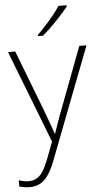

<svg xmlns="http://www.w3.org/2000/svg" viewBox="-68 -805 578 1087"><g transform="rotate(-5 221.5 -262.0)"><path d="M0 -530H41L174 -184Q185 -153 194.5 -128Q204 -103 211 -82.5Q218 -62 223 -47H225Q233 -69 244.5 -103Q256 -137 273 -181L405 -530H446L201 107Q184 151 164 181.5Q144 212 118 227Q92 242 55 242Q39 242 25 239.5Q11 237 -3 233V198Q11 202 23.5 205Q36 208 52 208Q79 208 99 196.5Q119 185 135 160Q151 135 166 96L204 -4ZM353 -758Q340 -742 323 -722.5Q306 -703 286 -682Q266 -661 245.5 -641.5Q225 -622 206 -606H177V-613Q198 -633 223 -660.5Q248 -688 271 -716.5Q294 -745 307 -766H353Z"/></g></svg>

Font: Noto Sans Armenian ExtraLight
Style: Regular
Weight: 250
Designer: Monotype Design Team
Foundry: Monotype Imaging Inc.
Version: Version 2.007